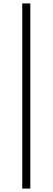

<svg xmlns="http://www.w3.org/2000/svg" viewBox="-20 -831 307 1121"><path d="M110 270H157V-811H110Z"/></svg>

Font: Noto Serif CJK JP Light
Style: Regular
Weight: 300
Designer: Ryoko NISHIZUKA 西塚涼子 (kana & ideographs); Frank Grießhammer (Latin, Greek & Cyrillic); Wenlong ZHANG 张文龙 (bopomofo); San
Foundry: Adobe Systems Incorporated
Version: Version 1.001;PS 1.001;hotconv 16.6.54;makeotf.lib2.5.65590